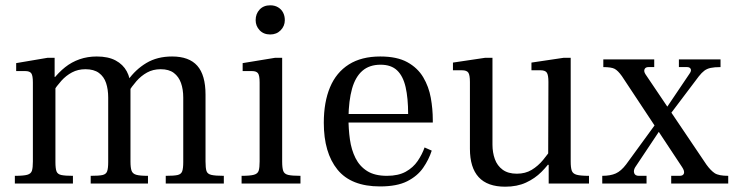

<svg xmlns="http://www.w3.org/2000/svg" viewBox="-20 -692 2776 724"><path d="M605 0V-29Q636 -29 649.5 -32Q663 -35 667 -46Q671 -57 671 -81V-324Q671 -355 662.5 -379Q654 -403 635.5 -417Q617 -431 586 -431Q557 -431 534.5 -418.5Q512 -406 494.5 -386Q477 -366 462 -342V-389Q491 -430 532 -454.5Q573 -479 629 -479Q693 -479 724 -444Q755 -409 755 -335V-83Q755 -59 758.5 -47.5Q762 -36 777 -32.5Q792 -29 824 -29V0ZM36 0V-29Q69 -29 83 -33Q97 -37 100.5 -48.5Q104 -60 104 -83V-381Q104 -407 98 -415.5Q92 -424 75 -424H41V-454L159 -474H186V-402H189V-81Q189 -57 193 -46Q197 -35 211.5 -32Q226 -29 255 -29V0ZM322 0V-29Q353 -29 366.5 -32Q380 -35 384 -46Q388 -57 388 -81V-324Q388 -355 380 -379Q372 -403 353 -417Q334 -431 302 -431Q274 -431 251.5 -419Q229 -407 211.5 -387.5Q194 -368 179 -345V-391Q201 -419 225.5 -438.5Q250 -458 280 -468.5Q310 -479 345 -479Q388 -479 416 -464Q444 -449 458 -423Q472 -397 472 -364V-83Q472 -60 476 -48.5Q480 -37 493.5 -33Q507 -29 538 -29V0Z M891 0V-29Q923 -29 937.5 -33Q952 -37 955.5 -48.5Q959 -60 959 -83V-381Q959 -407 953 -415.5Q947 -424 930 -424H895V-454L1017 -474H1044V-83Q1044 -59 1048 -47.5Q1052 -36 1066.5 -32.5Q1081 -29 1113 -29V0ZM999 -562Q974 -562 959 -578Q944 -594 944 -616Q944 -640 959 -656Q974 -672 999 -672Q1016 -672 1028.5 -664.5Q1041 -657 1047.5 -644.5Q1054 -632 1054 -616Q1054 -594 1038.5 -578Q1023 -562 999 -562Z M1413 11Q1304 11 1252.5 -52.5Q1201 -116 1201 -229Q1201 -307 1224.5 -363Q1248 -419 1295.5 -449Q1343 -479 1414 -479Q1477 -479 1516 -457.5Q1555 -436 1576 -400.5Q1597 -365 1604.5 -323Q1612 -281 1612 -239V-230H1276L1277 -262H1519Q1519 -322 1509.5 -363.5Q1500 -405 1477.5 -426.5Q1455 -448 1415 -448Q1373 -448 1346.5 -425Q1320 -402 1307.5 -357.5Q1295 -313 1294 -248Q1294 -205 1299.5 -166Q1305 -127 1320.5 -96Q1336 -65 1364.5 -47Q1393 -29 1439 -29Q1482 -29 1510 -44.5Q1538 -60 1555 -85Q1572 -110 1581 -136L1608 -124Q1597 -90 1575.5 -59Q1554 -28 1515.5 -8.5Q1477 11 1413 11Z M1885 12Q1818 12 1785 -24Q1752 -60 1752 -131V-383Q1752 -409 1746 -418Q1740 -427 1722 -427H1688V-456L1809 -474H1837V-147Q1837 -117 1846 -92Q1855 -67 1875.5 -52Q1896 -37 1929 -37Q1961 -37 1985 -51.5Q2009 -66 2028 -89Q2047 -112 2062 -135V-93Q2046 -68 2021.5 -43.5Q1997 -19 1963.5 -3.5Q1930 12 1885 12ZM2049 0V-70H2047L2048 -383Q2048 -409 2042 -418Q2036 -427 2018 -427H1984V-456L2105 -474H2132V-83Q2132 -60 2136 -48.5Q2140 -37 2154.5 -33Q2169 -29 2201 -29V0Z M2511 0V-29H2543Q2556 -29 2559 -38Q2562 -47 2552 -62L2325 -405Q2310 -426 2297.5 -432.5Q2285 -439 2255 -439V-468H2447V-439H2425Q2414 -439 2410.5 -431Q2407 -423 2414 -412L2644 -71Q2660 -49 2675 -39Q2690 -29 2726 -29V0ZM2251 0V-29Q2282 -29 2302 -38Q2322 -47 2341 -72L2462 -238L2467 -199L2375 -61Q2368 -49 2371.5 -39Q2375 -29 2389 -29H2418V0ZM2498 -249 2493 -285 2580 -414Q2588 -425 2584.5 -432Q2581 -439 2571 -439H2540V-468H2697V-439Q2674 -439 2660 -436Q2646 -433 2636 -425.5Q2626 -418 2615 -404Z"/></svg>

Font: Frank Ruhl Libre
Style: Regular
Weight: 400
Designer: Yanek Iontef
Foundry: Fontef
Version: Version 6.004